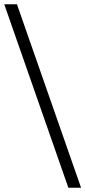

<svg xmlns="http://www.w3.org/2000/svg" viewBox="-51 -795 403 907"><path d="M272 92 -31 -775H29L332 92Z"/></svg>

Font: Montserrat Ace
Style: Regular
Weight: 400
Designer: Julieta Ulanovsky
Foundry: Julieta Ulanovsky
Version: Version 1